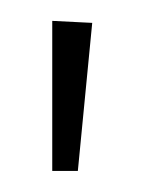

<svg xmlns="http://www.w3.org/2000/svg" viewBox="-20 -765 138 183"><path d="M29.8 -745.1 67.9 -743.2 54.2 -602.1H29.8Z"/></svg>

Font: Fira Sans Compressed UltraLight
Style: Regular
Weight: 200
Width: 1
Designer: Carrois Corporate & Edenspiekermann AG
Foundry: Carrois Corporate GbR & Edenspiekermann AG
Version: Version 4.203;PS 004.203;hotconv 1.0.88;makeotf.lib2.5.64775